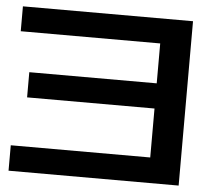

<svg xmlns="http://www.w3.org/2000/svg" viewBox="-46 -627 717 683"><g transform="rotate(5 312.5 -285.5)"><path d="M8.8 -579.1H616.2V7.8H8.8V-83H506.8V-257.8H51.8V-347.7H506.8V-490.2H8.8Z"/></g></svg>

Font: RobotoJAA
Style: Medium
Weight: 500
Version: Version 2.05; 2016-11-05